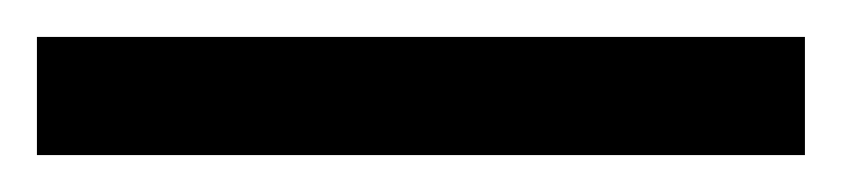

<svg xmlns="http://www.w3.org/2000/svg" viewBox="-22 70 456 104"><path d="M414 154H-2V90H414Z"/></svg>

Font: Noto Sans Sinhala SemiCondensed
Style: Regular
Weight: 400
Width: 4
Designer: Jelle Bosma - Monotype Design Team
Foundry: Monotype Imaging Inc.
Version: Version 2.006; ttfautohint (v1.8.4.7-5d5b)